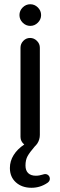

<svg xmlns="http://www.w3.org/2000/svg" viewBox="-20 -682 283 901"><path d="M71.3 -611.3Q71.3 -631.8 86.4 -647Q101.6 -662.1 122.1 -662.1Q142.6 -662.1 157.7 -647Q172.9 -631.8 172.9 -611.3Q172.9 -590.8 157.7 -575.7Q142.6 -560.5 122.1 -560.5Q101.6 -560.5 86.4 -575.7Q71.3 -590.8 71.3 -611.3ZM26.4 106.4Q26.4 74.2 43.9 45.9Q61.5 17.6 93.8 -3.9Q76.2 -18.6 76.2 -39.1V-458Q76.2 -476.6 89.4 -490.2Q102.5 -503.9 121.1 -503.9Q139.6 -503.9 153.3 -490.2Q167 -476.6 167 -458V-48.8Q167 -27.3 155.3 -8.8Q151.4 -2.9 142.6 5.9Q119.1 33.2 109.4 50.8Q99.6 68.4 99.6 94.7Q99.6 118.2 112.3 130.4Q125 142.6 148.4 142.6Q164.1 142.6 182.6 136.7L185.5 135.7L191.4 134.8Q201.2 134.8 207.5 141.1Q213.9 147.5 213.9 157.2Q213.9 168 203.1 175.8Q168.9 199.2 127.9 199.2Q83 199.2 54.7 173.8Q26.4 148.4 26.4 106.4Z"/></svg>

Font: KTXP_ComRound
Style: Medium
Weight: 500
Version: Version 1.01;May 16, 2022;FontCreator 13.0.0.2683 64-bit